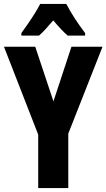

<svg xmlns="http://www.w3.org/2000/svg" viewBox="-20 -950 538 970"><path d="M250 -438 341 -714H498L325 -275V0H173V-270L0 -714H158ZM315 -930Q332 -897 356.5 -859Q381 -821 410 -783V-770H322Q306 -784 288 -803Q270 -822 249 -847Q228 -822 209.5 -802Q191 -782 177 -770H88V-783Q102 -802 121 -829.5Q140 -857 157 -884.5Q174 -912 183 -930Z"/></svg>

Font: Noto Sans Myanmar UI ExtraCondensed ExtraBold
Style: Regular
Weight: 800
Width: 2
Designer: Monotype Design Team
Foundry: Monotype Imaging Inc.
Version: Version 2.103; ttfautohint (v1.8.4.7-5d5b)